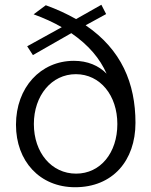

<svg xmlns="http://www.w3.org/2000/svg" viewBox="-20 -775 635 805"><path d="M548 -260C548 -426 489 -567 339 -669L425 -716L405 -755L299 -695C260 -717 219 -736 172 -753L121 -715C165 -699 204 -681 239 -661L94 -581L118 -544L279 -636C353 -585 399 -529 427 -466C394 -500 347 -520 290 -520C150 -520 47 -408 47 -252C47 -99 147 10 295 10C452 10 548 -101 548 -260ZM299 -47C196 -47 122 -135 122 -255C122 -374 196 -464 298 -464C400 -464 472 -375 472 -255C472 -134 401 -47 299 -47Z"/></svg>

Font: Cheyenne Sans Light
Style: Regular
Weight: 300
Designer: The Public Sans project authors (U.S. Web Design System), Libre Franklin designed by Pablo Impallari and Rodrigo Fuenzal
Foundry: The Cheyenne Sans Project Authors
Version: Version 2.007